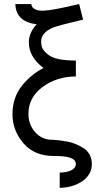

<svg xmlns="http://www.w3.org/2000/svg" viewBox="-20 -763 512 939"><path d="M41 -204.1Q41 -285.2 86.4 -342.5Q131.8 -399.9 192.9 -430.2Q121.1 -484.4 121.1 -556.2Q121.1 -603 159.2 -644Q57.1 -657.2 55.2 -743.2H132.8Q134.8 -733.4 138.4 -727.8Q142.1 -722.2 153.6 -716.6Q165 -710.9 185.1 -710.9H194.8Q234.9 -711.9 367.2 -743.2L386.2 -667Q267.1 -639.2 238.8 -627.9Q180.7 -603 181.2 -559.1Q181.2 -545.9 185.1 -532.5Q189 -519 209.5 -500.5Q230 -481.9 266.1 -474.1Q299.3 -467.3 351.1 -466.8V-389.2Q255.9 -388.2 187.5 -337.2Q119.1 -286.1 119.1 -206.1Q119.1 -158.2 147 -122.6Q174.8 -86.9 219.2 -80.1Q220.2 -80.1 235.1 -79.6Q250 -79.1 267.1 -77.1Q284.2 -75.2 307.1 -71Q330.1 -66.9 350.6 -58.3Q371.1 -49.8 389.6 -37.8Q408.2 -25.9 418.7 -5.9Q429.2 14.2 429.2 39.1Q429.2 89.8 384.5 121.8Q339.8 153.8 272 155.8V81.1Q310.1 80.1 330.6 68.6Q351.1 57.1 351.1 40Q351.1 30.3 346.2 23.9Q330.1 0 251 0H245.1Q147 0 94 -63Q41 -126 41 -204.1Z"/></svg>

Font: CMU Sans Serif
Style: Medium
Weight: 500
Version: Version 0.7.0